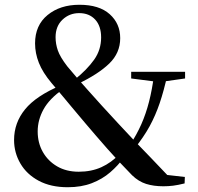

<svg xmlns="http://www.w3.org/2000/svg" viewBox="-20 -769 832 805"><path d="M264 16Q193 16 142.5 -11Q92 -38 65.5 -83.5Q39 -129 39 -182Q39 -254 85 -310.5Q131 -367 235 -411V-416L244 -395Q187 -355 162.5 -310.5Q138 -266 138 -218Q138 -170 159.5 -132Q181 -94 219.5 -71.5Q258 -49 310 -49Q363 -49 405 -68Q447 -87 481 -123L509 -108H499Q475 -75 442 -46.5Q409 -18 365 -1Q321 16 264 16ZM543 -145 517 -160H524Q553 -204 572.5 -248Q592 -292 605 -343Q618 -394 626 -456H682Q667 -388 649.5 -336.5Q632 -285 607.5 -240Q583 -195 543 -145ZM639 -426 530 -440V-468H756V-440L657 -426ZM665 12Q624 12 592.5 2Q561 -8 534 -34Q477 -92 429.5 -146Q382 -200 338 -252Q305 -291 282.5 -318Q260 -345 240 -369Q220 -393 196 -421Q159 -465 143 -505.5Q127 -546 127 -587Q127 -663 179.5 -706Q232 -749 313 -749Q396 -749 440 -709.5Q484 -670 484 -609Q484 -547 438 -502.5Q392 -458 306 -417V-412L294 -436Q345 -477 374.5 -518.5Q404 -560 404 -612Q404 -660 379 -687Q354 -714 312 -714Q271 -714 242 -686.5Q213 -659 213 -613Q213 -585 222.5 -557.5Q232 -530 262 -491Q282 -467 301 -445Q320 -423 345 -395Q370 -367 407 -326Q444 -286 476.5 -250.5Q509 -215 542 -180.5Q575 -146 612 -108Q649 -70 694 -22L641 -40L755 -27L754 0Q726 7 706 9.5Q686 12 665 12Z"/></svg>

Font: Noto Serif KR SemiBold
Style: Regular
Weight: 600
Designer: Ryoko NISHIZUKA 西塚涼子 (kana & ideographs); Frank Grießhammer (Latin, Greek & Cyrillic); Wenlong ZHANG 张文龙 (bopomofo); San
Foundry: Adobe
Version: Version 2.003-H1;hotconv 1.1.1;makeotfexe 2.6.0